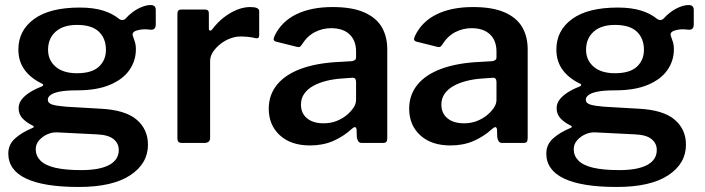

<svg xmlns="http://www.w3.org/2000/svg" viewBox="-20 -568 2800 763"><path d="M579 -548Q588 -548 593.5 -543.5Q599 -539 599 -528V-472Q599 -459 593.5 -454Q588 -449 577 -450Q563 -452 550.5 -451.5Q538 -451 528 -448Q502 -442 508 -425Q511 -416 515.5 -403Q520 -390 520 -372Q520 -327 494.5 -290Q469 -253 417 -231Q365 -209 287 -209Q243 -209 217.5 -204Q192 -199 181 -190.5Q170 -182 170 -172Q170 -158 187.5 -152.5Q205 -147 242 -144L380 -136Q478 -131 523 -92.5Q568 -54 568 7Q568 82 497.5 128.5Q427 175 293 175Q154 175 83.5 141.5Q13 108 13 42Q13 7 39 -17Q65 -41 108 -59Q121 -64 108 -70Q85 -81 69.5 -97.5Q54 -114 54 -138Q54 -157 66 -172.5Q78 -188 98.5 -201Q119 -214 145 -224Q150 -226 151.5 -229.5Q153 -233 146 -236Q101 -258 77 -291.5Q53 -325 53 -371Q53 -447 115.5 -492.5Q178 -538 297 -538Q351 -538 389.5 -526Q428 -514 453 -493Q460 -488 467 -488.5Q474 -489 479 -494Q491 -508 508 -520.5Q525 -533 544 -540.5Q563 -548 579 -548ZM286 -277Q345 -277 373 -303Q401 -329 401 -370Q401 -415 373 -442Q345 -469 286 -469Q231 -469 201 -442Q171 -415 171 -370Q171 -329 201 -303Q231 -277 286 -277ZM207 -42Q188 -43 168.5 -34.5Q149 -26 135.5 -10.5Q122 5 122 25Q122 51 140.5 70Q159 89 199 98.5Q239 108 303 108Q376 108 414 87.5Q452 67 452 28Q452 2 431.5 -15Q411 -32 366 -34Z M703 0Q693 0 689 -4.5Q685 -9 685 -18V-513Q685 -530 699 -530H796Q810 -530 810 -515V-454Q810 -448 814 -446.5Q818 -445 823 -451Q845 -480 870.5 -499.5Q896 -519 922.5 -529.5Q949 -540 974 -540Q1010 -540 1010 -524V-428Q1010 -414 997 -416Q982 -420 965.5 -421.5Q949 -423 935 -423Q916 -423 894.5 -415Q873 -407 855 -392.5Q837 -378 826 -361Q815 -344 815 -326V-20Q815 0 792 0H703Z M1377 -55Q1344 -25 1303.5 -7.5Q1263 10 1212 10Q1136 10 1092 -30.5Q1048 -71 1048 -136Q1048 -191 1081 -231.5Q1114 -272 1177 -295Q1240 -318 1329 -322L1379 -325Q1384 -326 1389.5 -329Q1395 -332 1395 -340V-363Q1395 -407 1369 -431.5Q1343 -456 1296 -456Q1262 -456 1231.5 -440.5Q1201 -425 1179 -390Q1175 -384 1171.5 -382Q1168 -380 1159 -382L1075 -403Q1070 -405 1068 -409Q1066 -413 1071 -425Q1098 -482 1157 -511Q1216 -540 1302 -540Q1379 -540 1427 -519Q1475 -498 1497 -460.5Q1519 -423 1519 -372V-20Q1519 -9 1515.5 -4.5Q1512 0 1502 0H1417Q1408 0 1403.5 -7Q1399 -14 1398 -24L1397 -54Q1394 -71 1377 -55ZM1395 -242Q1395 -260 1380 -259L1339 -256Q1306 -254 1276.5 -246.5Q1247 -239 1224.5 -226.5Q1202 -214 1189 -195.5Q1176 -177 1176 -152Q1176 -118 1200 -98Q1224 -78 1266 -78Q1294 -78 1317 -87Q1340 -96 1357 -110Q1374 -124 1384.5 -139.5Q1395 -155 1395 -171V-242Z M1935 -55Q1902 -25 1861.5 -7.5Q1821 10 1770 10Q1694 10 1650 -30.5Q1606 -71 1606 -136Q1606 -191 1639 -231.5Q1672 -272 1735 -295Q1798 -318 1887 -322L1937 -325Q1942 -326 1947.5 -329Q1953 -332 1953 -340V-363Q1953 -407 1927 -431.5Q1901 -456 1854 -456Q1820 -456 1789.5 -440.5Q1759 -425 1737 -390Q1733 -384 1729.5 -382Q1726 -380 1717 -382L1633 -403Q1628 -405 1626 -409Q1624 -413 1629 -425Q1656 -482 1715 -511Q1774 -540 1860 -540Q1937 -540 1985 -519Q2033 -498 2055 -460.5Q2077 -423 2077 -372V-20Q2077 -9 2073.5 -4.5Q2070 0 2060 0H1975Q1966 0 1961.5 -7Q1957 -14 1956 -24L1955 -54Q1952 -71 1935 -55ZM1953 -242Q1953 -260 1938 -259L1897 -256Q1864 -254 1834.5 -246.5Q1805 -239 1782.5 -226.5Q1760 -214 1747 -195.5Q1734 -177 1734 -152Q1734 -118 1758 -98Q1782 -78 1824 -78Q1852 -78 1875 -87Q1898 -96 1915 -110Q1932 -124 1942.5 -139.5Q1953 -155 1953 -171V-242Z M2717 -548Q2726 -548 2731.5 -543.5Q2737 -539 2737 -528V-472Q2737 -459 2731.5 -454Q2726 -449 2715 -450Q2701 -452 2688.5 -451.5Q2676 -451 2666 -448Q2640 -442 2646 -425Q2649 -416 2653.5 -403Q2658 -390 2658 -372Q2658 -327 2632.5 -290Q2607 -253 2555 -231Q2503 -209 2425 -209Q2381 -209 2355.5 -204Q2330 -199 2319 -190.5Q2308 -182 2308 -172Q2308 -158 2325.5 -152.5Q2343 -147 2380 -144L2518 -136Q2616 -131 2661 -92.5Q2706 -54 2706 7Q2706 82 2635.5 128.5Q2565 175 2431 175Q2292 175 2221.5 141.5Q2151 108 2151 42Q2151 7 2177 -17Q2203 -41 2246 -59Q2259 -64 2246 -70Q2223 -81 2207.5 -97.5Q2192 -114 2192 -138Q2192 -157 2204 -172.5Q2216 -188 2236.5 -201Q2257 -214 2283 -224Q2288 -226 2289.5 -229.5Q2291 -233 2284 -236Q2239 -258 2215 -291.5Q2191 -325 2191 -371Q2191 -447 2253.5 -492.5Q2316 -538 2435 -538Q2489 -538 2527.5 -526Q2566 -514 2591 -493Q2598 -488 2605 -488.5Q2612 -489 2617 -494Q2629 -508 2646 -520.5Q2663 -533 2682 -540.5Q2701 -548 2717 -548ZM2424 -277Q2483 -277 2511 -303Q2539 -329 2539 -370Q2539 -415 2511 -442Q2483 -469 2424 -469Q2369 -469 2339 -442Q2309 -415 2309 -370Q2309 -329 2339 -303Q2369 -277 2424 -277ZM2345 -42Q2326 -43 2306.5 -34.5Q2287 -26 2273.5 -10.5Q2260 5 2260 25Q2260 51 2278.5 70Q2297 89 2337 98.5Q2377 108 2441 108Q2514 108 2552 87.5Q2590 67 2590 28Q2590 2 2569.5 -15Q2549 -32 2504 -34Z"/></svg>

Font: Libre Franklin SemiBold
Style: Regular
Weight: 600
Designer: Pablo Impallari, Rodrigo Fuenzalida, Nhung Nguyen
Foundry: Impallari Type
Version: Version 3.000